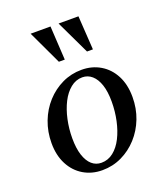

<svg xmlns="http://www.w3.org/2000/svg" viewBox="-135 -813 794 917"><g transform="rotate(-20 262.5 -355.0)"><path d="M297 -475Q350 -475 392 -450Q434 -425 458 -379Q482 -333 482 -270Q482 -212 462.5 -161.5Q443 -111 408 -72.5Q373 -34 327 -12Q281 10 228 10Q175 10 133 -15Q91 -40 67 -86Q43 -132 43 -194Q43 -252 62.5 -303Q82 -354 117 -392.5Q152 -431 198 -453Q244 -475 297 -475ZM236 -25Q270 -25 297 -46.5Q324 -68 342.5 -104.5Q361 -141 371 -187.5Q381 -234 381 -283Q381 -334 369.5 -368.5Q358 -403 337 -421.5Q316 -440 288 -440Q255 -440 228 -418Q201 -396 182.5 -359.5Q164 -323 154 -277Q144 -231 144 -182Q144 -131 155.5 -96Q167 -61 187.5 -43Q208 -25 236 -25ZM128 -720H229L239 -548H209ZM270 -720H371L382 -548H352Z"/></g></svg>

Font: Brygada 1918 Medium
Style: Italic
Weight: 500
Italic angle: -8°
Designer: Mateusz Machalski | Borys Kosmynka | Przemek Hoffer
Foundry: NIEPODLEGLA 2018
Version: Version 3.006